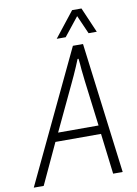

<svg xmlns="http://www.w3.org/2000/svg" viewBox="-131 -930 709 991"><g transform="rotate(-10 224.0 -434.0)"><path d="M-36 0 290 -686H343L430 0H380L354 -213H115L16 0ZM137 -258H349L319 -497Q318 -510 316 -525Q314 -540 312.5 -556Q311 -572 310 -587.5Q309 -603 307 -615H302Q296 -599 286.5 -577.5Q277 -556 267.5 -534.5Q258 -513 250 -497ZM214 -736 318 -868H367L424 -736H381L329 -854H355L261 -736Z"/></g></svg>

Font: Archivo Condensed Thin
Style: Italic
Weight: 250
Width: 3
Italic angle: -10°
Designer: Hector Gatti
Foundry: Omnibus-Type
Version: Version 2.001